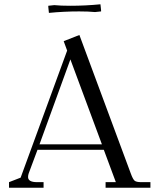

<svg xmlns="http://www.w3.org/2000/svg" viewBox="-20 -875 740 895"><path d="M22 0V-25.9L76.2 -46.9L293 -639.2L276.9 -683.1L350.1 -711.9L589.8 -65.9Q599.1 -40.5 606.9 -33.2Q614.7 -25.9 638.2 -25.9H681.2V0H472.2V-25.9H520L463.9 -176.8H154.8L113.8 -66.9Q110.8 -58.1 110.8 -49.8Q110.8 -25.9 152.8 -25.9H183.1V0ZM164.1 -202.1H455.1L308.1 -598.1ZM205.1 -842.8V-848.1L232.9 -851.1Q262.7 -848.1 307.1 -848.1Q377.9 -848.1 448.2 -855L451.2 -827.1V-821.8L422.9 -818.8Q393.1 -821.8 349.1 -821.8Q278.3 -821.8 208 -814.9Z"/></svg>

Font: Dihjauti
Style: Regular
Weight: 400
Designer: T. Christopher White
Version: Version 3.0.0